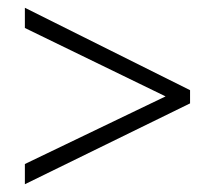

<svg xmlns="http://www.w3.org/2000/svg" viewBox="-20 -606 554 494"><path d="M44 -184V-132L469 -340V-374L44 -586V-534L406 -358Z"/></svg>

Font: Noto Sans Gujarati UI SemiCondensed Light
Style: Regular
Weight: 300
Width: 4
Designer: Jelle Bosma - Monotype Design Team, Universal Thirst
Foundry: Monotype Imaging Inc.
Version: Version 2.106